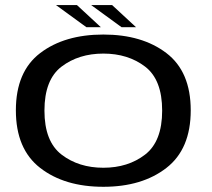

<svg xmlns="http://www.w3.org/2000/svg" viewBox="-20 -731 836 756"><path d="M387 4.5Q539.5 4.5 635.2 -69.8Q731 -144 731 -296.5Q731 -449 635.2 -522Q539.5 -595 387 -595Q234 -595 138.2 -522Q42.5 -449 42.5 -296.5Q42.5 -144 138.2 -69.8Q234 4.5 387 4.5ZM387 -70.5Q290 -70.5 222.5 -122.2Q155 -174 155 -295.5Q155 -417.5 222.5 -468.8Q290 -520 387 -520Q484 -520 551.2 -468.8Q618.5 -417.5 618.5 -295.5Q618.5 -174 551.2 -122.2Q484 -70.5 387 -70.5ZM458.5 -624H515.5L421.5 -711H339ZM320 -624H377L283 -711H200.5Z"/></svg>

Font: Anybody Expanded
Style: Regular
Weight: 400
Width: 7
Version: Version 1.113;gftools[0.9.25]